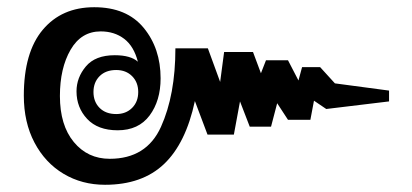

<svg xmlns="http://www.w3.org/2000/svg" viewBox="-20 -535 1141 532"><path d="M46 -270Q46 -390 98.5 -452.5Q151 -515 241 -515Q331 -515 378 -458Q425 -401 425 -318Q425 -256 394.5 -215Q364 -174 306 -174Q251 -174 221.5 -205.5Q192 -237 192 -282Q192 -320 218 -351Q244 -382 298 -382Q342 -382 362 -364Q351 -407 324 -427.5Q297 -448 259 -448Q205 -448 175.5 -397Q146 -346 146 -269Q146 -188 184.5 -141.5Q223 -95 284 -95Q386 -95 426 -183.5Q466 -272 466 -401H556L590 -308L601 -391H681L703 -332L717 -368H778L807 -312L817 -349H867L908 -304L1058 -284V-254L884 -233L850 -256L840 -203H778L748 -249L731 -184H672L645 -254L628 -162H555L520 -255Q495 -138 434.5 -80.5Q374 -23 271 -23Q207 -23 156 -53.5Q105 -84 75.5 -140Q46 -196 46 -270ZM363 -280Q363 -307 346 -324Q329 -341 302 -341Q273 -341 256 -324Q239 -307 239 -280Q239 -253 256 -236Q273 -219 302 -219Q329 -219 346 -236Q363 -253 363 -280Z"/></svg>

Font: Taviraj Black
Style: Regular
Weight: 900
Designer: Katatrad Team
Foundry: CadsonDemak
Version: Version 1.030